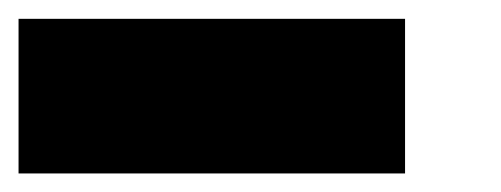

<svg xmlns="http://www.w3.org/2000/svg" viewBox="-20 -937 540 207"><path d="M416.7 -916.7V-750H0V-916.7Z"/></svg>

Font: Galmuri11 Bold
Style: Regular
Weight: 700
Designer: Lee Minseo (quiple)
Version: Version 2.397;hotconv 1.1.1;makeotfexe 2.6.0 DEVELOPMENT